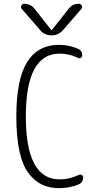

<svg xmlns="http://www.w3.org/2000/svg" viewBox="-20 -975 540 1005"><path d="M393.6 -955.1Q403.3 -955.1 408.2 -945.3Q413.1 -935.5 406.2 -928.7L311.5 -819.3Q287.1 -790 249.5 -790Q211.9 -790 188.5 -819.3L93.8 -928.7Q87.9 -935.5 91.8 -945.3Q95.7 -955.1 106.4 -955.1Q141.6 -955.1 161.1 -928.7L248 -818.4Q249 -817.4 250 -817.4L252 -818.4L338.9 -928.7Q358.4 -955.1 393.6 -955.1ZM290 9.8Q240.2 9.8 201.7 -7.8Q163.1 -25.4 130.9 -66.4Q98.6 -107.4 82 -182.6Q65.4 -257.8 65.4 -365.2Q65.4 -558.6 121.6 -649.4Q177.7 -740.2 290 -740.2Q341.8 -740.2 387.7 -719.7Q410.2 -710.9 410.2 -684.6Q410.2 -676.8 403.3 -672.4Q396.5 -668 387.7 -671.9Q344.7 -694.3 292 -694.3Q115.2 -694.3 115.2 -365.2Q115.2 -36.1 292 -36.1Q344.7 -36.1 392.6 -59.6Q400.4 -63.5 407.7 -59.1Q415 -54.7 415 -46.9Q415 -19.5 391.6 -9.8Q344.7 9.8 290 9.8Z"/></svg>

Font: Rounded Mgen+ 1m light
Style: Regular
Weight: 200
Designer: [Source Han Sans]
Ryoko NISHIZUKA  (kana & ideographs); Paul D. Hunt (Latin, Greek & Cyrillic); Wenlong ZHANG  (bopomofo
Version: Version 1.059.20150602